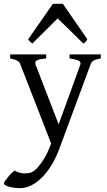

<svg xmlns="http://www.w3.org/2000/svg" viewBox="-43 -738 556 1002"><path d="M34 152C11 166 -23 213 -23 218C-23 234 25 244 62 244C139 244 220 164 266 40L429 -400C436 -417 438 -424 483 -433V-454H320V-433C354 -427 377 -424 377 -407C377 -405 377 -403 376 -400L263 -89L143 -400C142 -404 141 -407 141 -410C141 -424 159 -429 198 -433V-454H10V-433C45 -426 59 -418 64 -400L224 11L210 45C198 75 185 94 173 111C140 158 121 167 86 167C79 167 60 167 34 152ZM413 -533 285 -718H233L104 -533C110 -524 115 -517 126 -511L258 -642L392 -511C402 -516 405 -520 413 -533Z"/></svg>

Font: Temporarium
Style: Regular
Weight: 400
Version: Version 1.1